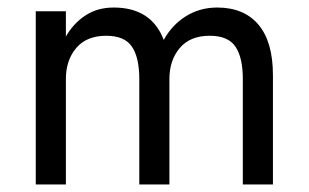

<svg xmlns="http://www.w3.org/2000/svg" viewBox="-20 -490 820 510"><path d="M705 -290Q705 -379 666.5 -424.5Q628 -470 557 -470Q511 -470 474 -447Q437 -424 415 -384Q382 -470 282 -470Q239 -470 207 -449Q175 -428 155 -393V-460H75V0H155V-280Q155 -330 182.5 -362.5Q210 -395 262 -395Q311 -395 330.5 -366Q350 -337 350 -280V0H430V-280Q430 -330 457.5 -362.5Q485 -395 537 -395Q586 -395 605.5 -366Q625 -337 625 -280V0H705Z"/></svg>

Font: Jost-400-Book
Style: Regular
Weight: 400
Version: Version 3.200; ttfautohint (v0.97) -l 8 -r 50 -G 200 -x 14 -